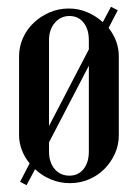

<svg xmlns="http://www.w3.org/2000/svg" viewBox="-20 -529 404 564"><path d="M67 -49Q53 -66 44.5 -87.5Q36 -109 36 -132V-363Q36 -392 47.5 -417.5Q59 -443 79 -462Q99 -481 125.5 -492.5Q152 -504 182 -504Q211 -504 236.5 -493Q262 -482 282 -464L306 -509L326 -499L299 -447Q329 -409 329 -363V-132Q329 -103 317.5 -77.5Q306 -52 286.5 -32.5Q267 -13 241 -2Q215 9 185 9Q156 9 129.5 -2Q103 -13 83 -32L58 15L39 5ZM184 -482Q158 -482 141 -462Q124 -442 124 -411V-159L241 -384V-411Q241 -443 225.5 -462.5Q210 -482 184 -482ZM124 -84Q124 -52 140.5 -32.5Q157 -13 184 -13Q210 -13 225.5 -32.5Q241 -52 241 -84V-336L124 -111Z"/></svg>

Font: Moniqa SemBd Heading
Style: Regular
Weight: 600
Designer: Rajesh Rajput
Foundry: Rajesh Rajput
Version: Version 1.000